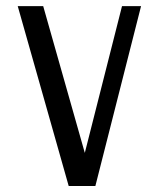

<svg xmlns="http://www.w3.org/2000/svg" viewBox="-20 -620 490 640"><path d="M450.2 -599.6 297.9 0H209L39.1 -599.6H124L262.7 -110.4L386.7 -599.6Z"/></svg>

Font: RIT TN Joy
Style: Bold
Weight: 700
Designer: Hussain K H
Foundry: Rachana Institute of Typography
Version: 1.6.2